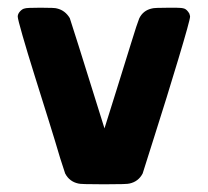

<svg xmlns="http://www.w3.org/2000/svg" viewBox="-20 -478 540 498"><path d="M26 -435Q26 -442 32 -448.5Q38 -455 44 -456Q48 -458 85 -458Q124 -458 128 -456Q149 -451 161 -431Q162 -430 251 -145Q262 -180 283 -247Q304 -314 320 -366Q336 -418 341 -430Q351 -451 374 -456Q379 -458 420 -458H436Q452 -458 458.5 -455.5Q465 -453 471 -443Q473 -437 473 -435Q473 -426 442.5 -324.5Q412 -223 381 -126L350 -28Q339 -7 316 -2Q312 0 250 0Q187 0 183 -2Q160 -7 149 -28L136 -68Q124 -109 106 -166.5Q88 -224 69.5 -283Q51 -342 38.5 -385.5Q26 -429 26 -435Z"/></svg>

Font: KaTeX_SansSerif
Style: Bold
Weight: 700
Version: Version 1.1; ttfautohint (v1.3)